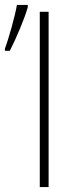

<svg xmlns="http://www.w3.org/2000/svg" viewBox="-77 -762 304 782"><path d="M-57 -555H-37C-10 -608 23 -686 36 -732V-742H-8C-15 -701 -40 -609 -57 -564ZM85 0H121V-714H85Z"/></svg>

Font: Kathrein 37 Thin Condensed
Style: Regular
Weight: 250
Width: 3
Designer: Lazydogs Typefoundry, based on Open Sans by Ascender Corporation
Foundry: Lazydogs Typefoundry
Version: Version 1.003;PS 001.003;hotconv 1.0.88;makeotf.lib2.5.64775